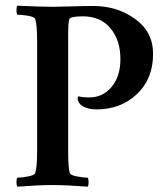

<svg xmlns="http://www.w3.org/2000/svg" viewBox="-20 -666 594 689"><path d="M529.3 -472.7Q529.3 -382.8 471.2 -328.1Q413.1 -273.4 326.2 -273.4Q291 -273.4 270.5 -289.1Q258.8 -300.8 258.8 -312.5Q258.8 -320.3 262.7 -320.3Q275.4 -316.4 300.8 -316.4Q348.6 -316.4 380.4 -354Q412.1 -391.6 412.1 -454.1Q412.1 -521.5 376.5 -564.5Q340.8 -607.4 277.3 -607.4Q232.4 -607.4 228.5 -596.7Q224.6 -586.9 224.6 -530.3V-127Q224.6 -62.5 230.5 -44.9Q233.4 -37.1 256.8 -32.7Q280.3 -28.3 294.9 -28.3Q297.9 -23.4 297.9 -11.7Q297.9 0 294.9 3.9Q216.8 -2 168 -2Q120.1 -2 42 3.9Q39.1 -1 39.1 -12.2Q39.1 -23.4 42 -28.3Q56.6 -28.3 80.1 -32.7Q103.5 -37.1 106.4 -44.9Q113.3 -65.4 113.3 -127V-515.6Q113.3 -577.1 106.4 -597.7Q103.5 -605.5 80.6 -609.4Q57.6 -613.3 42 -613.3Q39.1 -617.2 39.1 -628.9Q39.1 -640.6 42 -645.5Q126 -641.6 170.9 -641.6Q188.5 -641.6 236.3 -643.1Q284.2 -644.5 315.4 -644.5Q400.4 -644.5 464.8 -598.1Q529.3 -551.8 529.3 -472.7Z"/></svg>

Font: Crimson
Style: Semibold
Weight: 600
Version: Version 0.8